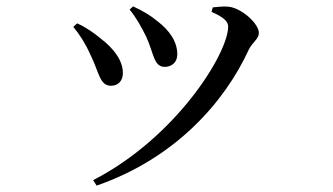

<svg xmlns="http://www.w3.org/2000/svg" viewBox="-20 -529 1040 600"><path d="M271 34 282 51C527 -34 682 -209 758 -375C770 -398 789 -408 789 -426C789 -455 736 -503 695 -508C678 -510 659 -507 645 -506L641 -492C677 -476 693 -463 693 -446C693 -362 530 -99 271 34ZM327 -261C351 -261 364 -278 364 -301C364 -338 338 -376 293 -410C276 -424 249 -444 221 -456L209 -445C229 -421 247 -393 263 -357C290 -303 291 -261 327 -261ZM495 -320C515 -320 534 -333 534 -359C534 -400 509 -434 473 -462C449 -482 426 -495 396 -509L385 -499C404 -477 424 -441 437 -414C461 -362 460 -320 495 -320Z"/></svg>

Font: Source Han Serif CN Medium
Style: Regular
Weight: 500
Designer: Ryoko NISHIZUKA 西塚涼子 (kana & ideographs); Frank Grießhammer (Latin, Greek & Cyrillic); Wenlong ZHANG 张文龙 (bopomofo); San
Foundry: Adobe
Version: Version 2.002;hotconv 1.1.0;makeotfexe 2.6.0